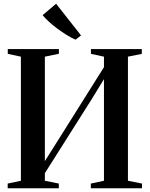

<svg xmlns="http://www.w3.org/2000/svg" viewBox="-20 -1005 799 1025"><path d="M21 0V-25L91.5 -40V-702.5L21.5 -717.5V-743H294.5V-718L219.5 -702.5V-145L300.5 -273L535 -646.5V-702.5L465.5 -717.5V-743H737V-717.5L663 -702.5V-40L738 -25V0H465V-25L535 -40V-582.5L467 -471.5L219.5 -80.5V-40L294 -25V0ZM382.5 -793.5Q359.5 -803.5 334.8 -819Q310 -834.5 285.8 -852.5Q261.5 -870.5 241.2 -889Q221 -907.5 207.5 -924L279.5 -985L412.5 -816L384 -793.5Z"/></svg>

Font: Merriweather 120pt SemiBold
Style: Regular
Weight: 600
Version: Version 2.100